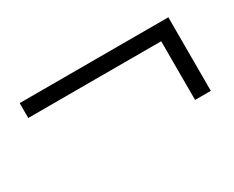

<svg xmlns="http://www.w3.org/2000/svg" viewBox="-51 -595 705 578"><g transform="rotate(-30 301.5 -306.0)"><path d="M36.8 -382.4V-434.1H553.6V-178.4H498.9V-401.7L518 -382.4Z"/></g></svg>

Font: Early Summer Mincho VF
Style: Regular
Weight: 250
Designer: GuiWonder
Version: Version 1.002